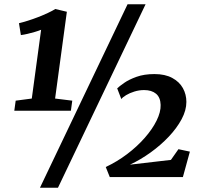

<svg xmlns="http://www.w3.org/2000/svg" viewBox="-20 -835 950 906"><path d="M54 -360 130 -370 174 -694.5Q162 -689.5 144.8 -684.5Q127.5 -679.5 109.8 -675.2Q92 -671 78.5 -669.5L69.5 -725.5Q88.5 -730 112.2 -737.5Q136 -745 160.5 -754.5Q185 -764 206.2 -774Q227.5 -784 241 -792.5L295.5 -779.5L240 -370L321 -360L314.5 -312.5H47.5ZM582 -815H667L253.5 51H168.5ZM498 0.5 479 -47Q532.5 -72 579.8 -107.8Q627 -143.5 663 -184.5Q699 -225.5 719 -266Q739 -306.5 738 -340Q737 -375.5 716.2 -392.8Q695.5 -410 660 -410Q636.5 -410 614 -403Q591.5 -396 575 -386Q558.5 -376 552.5 -367.5L533 -418Q542 -427 565 -443.2Q588 -459.5 624.2 -472.5Q660.5 -485.5 709 -485.5Q759 -485.5 792.8 -467.2Q826.5 -449 843 -419.2Q859.5 -389.5 859.5 -354Q859.5 -314.5 837 -272.5Q814.5 -230.5 776.5 -190.2Q738.5 -150 691 -115.8Q643.5 -81.5 593 -58L786.5 -80.5L822 -131L876 -119.5L843 0.5Z"/></svg>

Font: Merriweather 28pt Black
Style: Italic
Weight: 900
Italic angle: -7.8°
Version: Version 2.101